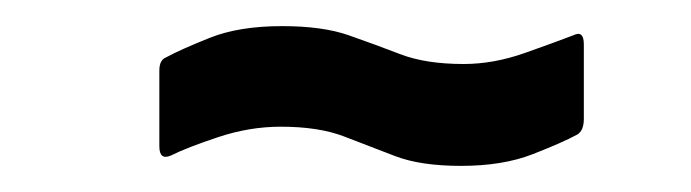

<svg xmlns="http://www.w3.org/2000/svg" viewBox="-20 -374 529 147"><path d="M333 -247Q302 -247 282.5 -254.5Q263 -262 243.5 -269.5Q224 -277 195 -277Q171 -277 147 -269Q123 -261 111 -255Q102 -251 102 -262V-320Q102 -328 107 -330Q118 -336 140.5 -345Q163 -354 196 -354Q227 -354 247 -347Q267 -340 286.5 -332.5Q306 -325 335 -325Q358 -325 382 -333.5Q406 -342 419 -347Q427 -351 427 -340V-283Q427 -274 422 -271Q411 -265 388 -256Q365 -247 333 -247Z"/></svg>

Font: Sofia Sans Condensed SemiBold
Style: Italic
Weight: 600
Italic angle: -9°
Version: Version 4.100